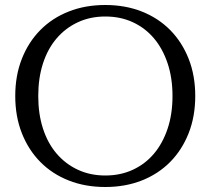

<svg xmlns="http://www.w3.org/2000/svg" viewBox="-20 -734 847 768"><path d="M401 -714Q481 -714 547 -688Q613 -662 660.5 -614Q708 -566 734.5 -499Q761 -432 761 -350Q761 -268 734.5 -201Q708 -134 660.5 -86Q613 -38 547 -12Q481 14 401 14Q321 14 255 -12Q189 -38 141.5 -86Q94 -134 67.5 -201Q41 -268 41 -350Q41 -432 67.5 -499Q94 -566 141.5 -614Q189 -662 255 -688Q321 -714 401 -714ZM401 -32Q462 -32 511.5 -55Q561 -78 596 -119.5Q631 -161 650.5 -219.5Q670 -278 670 -350Q670 -422 650.5 -480.5Q631 -539 596 -580.5Q561 -622 511.5 -645Q462 -668 401 -668Q341 -668 291.5 -645Q242 -622 206.5 -580.5Q171 -539 152 -480.5Q133 -422 133 -350Q133 -278 152 -219.5Q171 -161 206.5 -119.5Q242 -78 291.5 -55Q341 -32 401 -32Z"/></svg>

Font: Constantine
Style: Regular
Weight: 400
Designer: Dukom Design
Version: Version 1.001;PS 001.001;hotconv 1.0.56;makeotf.lib2.0.21325